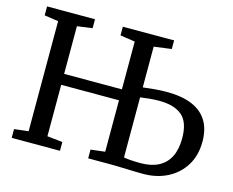

<svg xmlns="http://www.w3.org/2000/svg" viewBox="-103 -893 1274 1048"><g transform="rotate(15 534.0 -369.0)"><path d="M783 4.4Q767.4 4.4 743 3.9Q718.6 3.3 690.8 2.2Q662.9 1.1 636.3 0.6Q609.6 0 589 0H471.7V-49.5L552.1 -58.9V-349.6H225.6V-58.9L312.4 -49.5V0H39.5V-49.5L119.4 -58.9V-680.8L40.4 -692.5V-743H311.2V-692.5L225.6 -680.7V-411.4H552.1V-681.4L468.4 -694V-743L758.1 -743.4V-694.5L659.2 -681.5V-451.2Q691.2 -455 725.3 -458.2Q759.3 -461.3 793.2 -461.3Q878.4 -461.3 935.7 -437.3Q993.1 -413.3 1021.9 -366.2Q1050.7 -319.1 1050.7 -249.3Q1050.7 -170.7 1015.4 -113.8Q980 -56.9 919.6 -26.2Q859.1 4.4 783 4.4ZM754.3 -48.7Q814.8 -48.7 855.9 -70.3Q897.1 -91.9 918.1 -134.1Q939.1 -176.3 939.1 -238Q939.1 -328.9 894.8 -366.4Q850.5 -403.8 766.4 -403.8Q738 -403.8 711 -401.1Q684 -398.4 659.2 -394.9V-55.3Q673.3 -52.5 698.4 -50.6Q723.5 -48.7 754.3 -48.7Z"/></g></svg>

Font: Merriweather 7pt Light
Style: Regular
Weight: 300
Designer: Eben Sorkin
Foundry: Eben Sorkin
Version: Version 2.200;gftools[0.9.31]